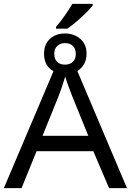

<svg xmlns="http://www.w3.org/2000/svg" viewBox="-20 -978 680 998"><path d="M271 -829V-838Q292 -862 316 -896Q340 -930 356 -958H462V-950Q452 -936 429 -913Q406 -890 379 -867Q352 -844 330 -829ZM0 0 258 -608Q209 -635 209 -698Q209 -748 239.5 -776Q270 -804 318 -804Q365 -804 397.5 -776Q430 -748 430 -699Q430 -668 417 -645Q404 -622 382 -609L640 0H547L465 -192H170L92 0ZM318 -642Q343 -642 358.5 -656.5Q374 -671 374 -698Q374 -725 358.5 -739.5Q343 -754 318 -754Q294 -754 278 -739.5Q262 -725 262 -698Q262 -672 276.5 -657Q291 -642 318 -642ZM201 -272H439L355 -479Q348 -497 337.5 -525Q327 -553 319 -580Q311 -553 301 -523.5Q291 -494 284 -477Z"/></svg>

Font: Noto Sans
Style: Regular
Weight: 400
Designer: Monotype Design Team
Foundry: Monotype Imaging Inc.
Version: Version 1.902